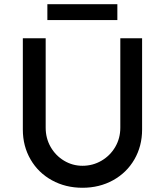

<svg xmlns="http://www.w3.org/2000/svg" viewBox="-20 -882 780 908"><path d="M88 -269V-701H196V-278Q196 -228 219.5 -187Q243 -146 283 -122Q323 -98 370 -98Q419 -98 460 -122Q501 -146 525 -187Q549 -228 549 -278V-701H652V-269Q652 -191 615.5 -128Q579 -65 514.5 -29.5Q450 6 370 6Q290 6 225.5 -29.5Q161 -65 124.5 -128Q88 -191 88 -269ZM204 -862H535V-787H204Z"/></svg>

Font: Easer Grotesk Variable
Style: Regular
Weight: 400
Designer: Boardeaser, Bonnie Shaver-Troup, Thomas Jockin
Foundry: Lexend
Version: Version 1.001;Glyphs 3.1.2 (3151)